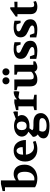

<svg xmlns="http://www.w3.org/2000/svg" viewBox="1546 -2404 1127 4296"><g transform="rotate(-90 2110.0 -256.5)"><path d="M-18 -709V-762L142 -800H221V-464Q283 -515 365 -515Q458 -515 515.5 -453.5Q573 -392 573 -269Q573 -178 526.5 -112Q480 -46 411.5 -15.5Q343 15 264 15Q150 15 67 -36V-709ZM221 -53Q233 -51 255 -51Q323 -51 368.5 -106Q414 -161 414 -265Q414 -430 313 -430Q274 -430 221 -400Z M643 -256Q643 -374 709.5 -444.5Q776 -515 890 -515Q1006 -515 1065.5 -436Q1125 -357 1125 -241H797Q804 -167 850 -113.5Q896 -60 968 -60Q1022 -60 1084 -83L1105 -26Q1012 15 923 15Q794 15 718.5 -60.5Q643 -136 643 -256ZM797 -303 966 -314Q966 -338 963 -358.5Q960 -379 946 -408Q921 -450 887 -450Q847 -450 821 -409Q806 -384 801 -354Q796 -324 797 -303Z M1161 152Q1161 72 1250 25Q1223 6 1207 -24Q1201 -36 1197.5 -52Q1194 -68 1196 -85L1311 -184Q1259 -207 1230 -246.5Q1201 -286 1201 -334Q1201 -406 1269 -456.5Q1337 -507 1441 -507Q1531 -507 1597 -467L1753 -525Q1765 -501 1765 -472Q1765 -438 1761 -421H1651Q1683 -379 1683 -334Q1683 -260 1617.5 -210.5Q1552 -161 1441 -161Q1405 -161 1388 -162L1344 -101Q1356 -81 1377 -76.5Q1398 -72 1448 -72H1521Q1620 -72 1673.5 -28Q1727 16 1727 95Q1727 172 1652.5 229.5Q1578 287 1444 287Q1161 287 1161 152ZM1313 130Q1313 222 1441 222Q1525 222 1570 194Q1615 166 1615 124Q1615 92 1589 75.5Q1563 59 1494 59H1335Q1313 90 1313 130ZM1441 -225Q1490 -225 1514 -255.5Q1538 -286 1538 -334Q1538 -382 1514 -413.5Q1490 -445 1441 -445Q1390 -445 1368 -413.5Q1346 -382 1346 -334Q1346 -286 1368 -255.5Q1390 -225 1441 -225Z M1794 0V-53L1879 -73V-409H1794V-462L1954 -500H2033V-440Q2108 -515 2211 -515Q2217 -496 2217 -473Q2217 -427 2207 -387L2081 -408Q2057 -397 2033 -376V-73L2138 -53V0Z M2240 -447V-500H2479V-155Q2479 -104 2491.5 -84.5Q2504 -65 2542 -65Q2571 -65 2602 -80Q2633 -95 2652 -120V-427L2587 -447V-500H2807V-75H2885V-32Q2863 -17 2849.5 -10.5Q2836 -4 2819.5 2.5Q2803 9 2785.5 12Q2768 15 2753 15Q2681 15 2652 -50Q2581 15 2478 15Q2325 15 2325 -142V-427ZM2370 -689Q2370 -722 2393 -744.5Q2416 -767 2449 -767Q2484 -767 2506.5 -744.5Q2529 -722 2529 -689Q2529 -654 2506.5 -631Q2484 -608 2449 -608Q2416 -608 2393 -631Q2370 -654 2370 -689ZM2570 -689Q2570 -722 2593 -744.5Q2616 -767 2649 -767Q2684 -767 2706.5 -744.5Q2729 -722 2729 -689Q2729 -654 2706.5 -631Q2684 -608 2649 -608Q2616 -608 2593 -631Q2570 -654 2570 -689Z M2940 -8V-151H2996L3032 -52Q3068 -50 3089 -50Q3206 -50 3206 -101Q3206 -122 3185 -137.5Q3164 -153 3145 -162Q3126 -171 3073 -194Q3004 -224 2972.5 -262.5Q2941 -301 2941 -362Q2941 -437 3001.5 -476Q3062 -515 3160 -515Q3249 -515 3313 -496V-360H3261L3230 -448Q3200 -453 3170 -453Q3074 -453 3074 -406Q3074 -394 3083 -381Q3092 -368 3115.5 -355Q3139 -342 3190 -320Q3281 -279 3313 -240.5Q3345 -202 3345 -137Q3345 -63 3284 -24Q3223 15 3122 15Q3027 15 2940 -8Z M3421 -8V-151H3477L3513 -52Q3549 -50 3570 -50Q3687 -50 3687 -101Q3687 -122 3666 -137.5Q3645 -153 3626 -162Q3607 -171 3554 -194Q3485 -224 3453.5 -262.5Q3422 -301 3422 -362Q3422 -437 3482.5 -476Q3543 -515 3641 -515Q3730 -515 3794 -496V-360H3742L3711 -448Q3681 -453 3651 -453Q3555 -453 3555 -406Q3555 -394 3564 -381Q3573 -368 3596.5 -355Q3620 -342 3671 -320Q3762 -279 3794 -240.5Q3826 -202 3826 -137Q3826 -63 3765 -24Q3704 15 3603 15Q3508 15 3421 -8Z M3888 -430V-470L4058 -591H4095V-495L4219 -500V-430H4095V-144Q4095 -95 4106 -75Q4117 -55 4151 -55Q4176 -55 4218 -73L4234 -17Q4174 15 4107 15Q3941 15 3941 -139V-430Z"/></g></svg>

Font: Volkhov
Style: Bold
Weight: 700
Designer: Cyreal (www.cyreal.org)
Foundry: Cyreal (www.cyreal.org)
Version: Version 1.010